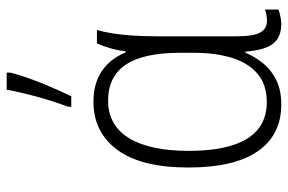

<svg xmlns="http://www.w3.org/2000/svg" viewBox="-161 -674 845 563"><g transform="rotate(-90 261.5 -392.5)"><path d="M243.7 -32.7Q294.4 -32.7 326.4 -59.6Q358.4 -86.4 373.3 -134.8Q388.2 -183.1 388.2 -247.1V-287.6Q388.2 -394 353.5 -446Q318.8 -498 248 -498Q175.3 -498 137.9 -436.5Q100.6 -375 100.6 -261.7Q100.6 -147.5 136.5 -90.1Q172.4 -32.7 243.7 -32.7ZM236.8 9.8Q147 9.8 99.4 -59.3Q51.8 -128.4 51.8 -262.2Q51.8 -400.9 103.5 -470.9Q155.3 -541 244.6 -541Q297.9 -541 334.2 -516.6Q370.6 -492.2 389.2 -446.8H392.6Q395 -468.3 401.1 -490Q407.2 -511.7 416 -530.8H455.1Q449.2 -510.7 445.1 -484.9Q440.9 -459 438.7 -425.8Q436.5 -392.6 436.5 -350.1V-123Q436.5 -71.3 447.8 -51.8Q459 -32.2 481.4 -32.2Q489.7 -32.2 499 -33.7Q508.3 -35.2 515.1 -38.1V1Q510.7 3.4 503.9 5.1Q497.1 6.8 489 8.3Q481 9.8 472.7 9.8Q433.6 9.8 414.8 -14.4Q396 -38.6 391.6 -95.2H388.2Q377 -67.4 357.2 -43.2Q337.4 -19 307.6 -4.6Q277.8 9.8 236.8 9.8ZM230 -606V-615.7Q236.3 -631.8 243.9 -654.8Q251.5 -677.7 258.5 -703.4Q265.6 -729 271.2 -753.2Q276.9 -777.3 279.8 -795.4H330.1V-785.2Q323.7 -758.3 312 -726.3Q300.3 -694.3 286.6 -662.8Q272.9 -631.3 260.7 -606Z"/></g></svg>

Font: Open Sans SemiCondensed Light
Style: Regular
Weight: 300
Width: 4
Designer: Monotype Design Team
Foundry: Monotype Imaging Inc.
Version: Version 3.000